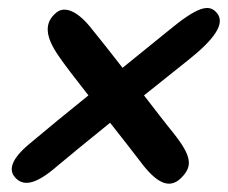

<svg xmlns="http://www.w3.org/2000/svg" viewBox="-20 -529 558 470"><path d="M14 -98.5C33.5 -71.5 65 -74.5 119.5 -122C143 -142 194 -183.5 249.5 -228.5C279 -191 306.5 -156 322 -135.5C362 -81.5 394 -64.5 423 -93C452 -121.5 450.5 -145.5 404 -204C385.5 -226.5 360.5 -259.5 332.5 -295.5C376 -330.5 415.5 -362 439 -380.5C506 -433.5 531.5 -471.5 511.5 -496.5C492 -521 463.5 -513 390.5 -452.5C363.5 -430.5 324 -398.5 280 -363C251.5 -399.5 223.5 -435.5 200 -464C167 -504 137.5 -513.5 119 -499C87 -474 90.5 -439.5 123.5 -392C137 -372 165 -335.5 196.5 -295.5C144.5 -253.5 93 -211.5 54 -178.5C4 -137.5 4 -113 14 -98.5Z"/></svg>

Font: Gluten
Style: Italic
Weight: 400
Italic angle: -13°
Designer: Tyler Finck
Foundry: Etcetera Type Company
Version: Version 0.920